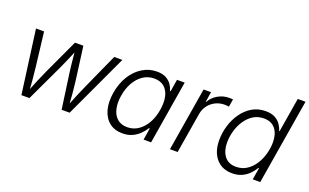

<svg xmlns="http://www.w3.org/2000/svg" viewBox="-82 -1126 2475 1536"><g transform="rotate(20 1155.0 -358.5)"><path d="M151.4 0 78.6 -541H147.5L182.1 -250Q187 -206.1 191.9 -155.3Q196.8 -104.5 199.7 -43.9H188.5Q210.9 -102.1 232.7 -153.1Q254.4 -204.1 275.4 -250L410.6 -541H481.9L520.5 -250Q525.9 -206.1 530.5 -155.3Q535.2 -104.5 538.6 -43.9H526.9Q549.3 -102.5 570.8 -153.1Q592.3 -203.6 613.3 -250L744.6 -541H814L562 0H493.7L451.2 -303.7Q447.3 -333.5 443.8 -364.7Q440.4 -396 437.3 -429.7Q434.1 -463.4 431.2 -498H447.3Q433.1 -463.4 418.7 -430.2Q404.3 -397 390.6 -365.2Q377 -333.5 362.8 -303.7L219.7 0Z M1014.2 11.2Q947.3 11.2 902.6 -23.9Q857.9 -59.1 840.1 -122.6Q822.3 -186 835.9 -269.5Q850.1 -353.5 888.9 -416Q927.7 -478.5 984.4 -513.4Q1041 -548.3 1107.4 -548.3Q1155.3 -548.3 1185.8 -531.5Q1216.3 -514.6 1233.2 -489.3Q1250 -463.9 1257.3 -437.5H1262.2L1279.3 -541H1344.7L1255.4 0H1191.4L1207.5 -101.1H1201.2Q1184.6 -74.2 1158.9 -48.3Q1133.3 -22.5 1097.4 -5.6Q1061.5 11.2 1014.2 11.2ZM1033.2 -48.3Q1085.4 -48.3 1127.2 -76.9Q1168.9 -105.5 1197 -155.3Q1225.1 -205.1 1235.4 -270Q1246.1 -335 1234.9 -384.3Q1223.6 -433.6 1191.2 -461.2Q1158.7 -488.8 1106.4 -488.8Q1053.2 -488.8 1011 -460.2Q968.8 -431.6 940.9 -382.3Q913.1 -333 902.8 -270Q892.1 -206.5 903.6 -156.2Q915 -106 947.8 -77.1Q980.5 -48.3 1033.2 -48.3Z M1416 0 1505.4 -541H1568.8L1555.2 -455.6H1559.6Q1582.5 -497.6 1626.5 -522.9Q1670.4 -548.3 1721.7 -548.3Q1729.5 -548.3 1738.5 -547.9Q1747.6 -547.4 1753.9 -546.9L1742.7 -481Q1738.3 -481.9 1727.8 -483.2Q1717.3 -484.4 1704.6 -484.4Q1664.1 -484.4 1628.7 -466.8Q1593.3 -449.2 1569.6 -418Q1545.9 -386.7 1538.6 -345.2L1481.4 0Z M1948.2 11.2Q1860.8 11.2 1811 -47.4Q1761.2 -106 1761.2 -204.6Q1761.2 -267.1 1779.8 -328.1Q1798.3 -389.2 1833.5 -439Q1868.7 -488.8 1918.9 -518.6Q1969.2 -548.3 2032.7 -548.3Q2082 -548.3 2113.3 -531.2Q2144.5 -514.2 2162.1 -488Q2179.7 -461.9 2187 -435.5H2190.9L2239.3 -727.5H2305.2L2184.6 0H2120.6L2137.7 -101.1H2131.8Q2115.7 -73.2 2090.6 -47.4Q2065.4 -21.5 2030 -5.1Q1994.6 11.2 1948.2 11.2ZM1958.5 -48.3Q2009.8 -48.3 2049.3 -73.7Q2088.9 -99.1 2116 -140.9Q2143.1 -182.6 2157.2 -232.9Q2171.4 -283.2 2171.4 -333Q2171.4 -403.8 2137.9 -446.3Q2104.5 -488.8 2039.6 -488.8Q1988.8 -488.8 1949.5 -463.9Q1910.2 -439 1882.8 -397.9Q1855.5 -356.9 1841.3 -307.1Q1827.1 -257.3 1827.1 -207.5Q1827.1 -136.7 1860.4 -92.5Q1893.6 -48.3 1958.5 -48.3Z"/></g></svg>

Font: Inter 17pt Light
Style: Italic
Weight: 300
Italic angle: -9.3988°
Version: Version 4.001;git-66647c0bb